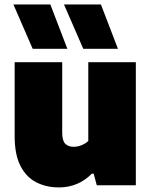

<svg xmlns="http://www.w3.org/2000/svg" viewBox="-20 -828 676 858"><path d="M243.5 9.5Q186.5 9.5 141.8 -13.5Q97 -36.5 71.2 -87Q45.5 -137.5 45.5 -219.5V-550H258V-235Q258 -199 271.8 -185.5Q285.5 -172 308.5 -172Q320.5 -172 332.8 -175.2Q345 -178.5 356 -184.5Q367 -190.5 374.5 -198V-550H587V0H412.5L398.5 -52H390.5Q361 -22 324 -6.2Q287 9.5 243.5 9.5ZM352 -610 266 -808H431L507 -610ZM126 -610 40 -808H205L281 -610Z"/></svg>

Font: Encode Sans Condensed Thin Black
Style: Regular
Weight: 900
Version: Version 3.002